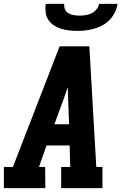

<svg xmlns="http://www.w3.org/2000/svg" viewBox="-21 -975 641 995"><path d="M-1 0V-110H46L288 -735H442L478 -110H510V0H296V-110H343L340 -221H220L181 -110H213L214 0ZM261 -331H337L331 -490Q331 -498 331 -506Q331 -514 330 -522Q327 -514 324 -506Q321 -498 319 -490ZM379 -815Q357 -815 335.5 -817.5Q314 -820 294 -826.5Q274 -833 257 -844.5Q240 -856 229 -873Q218 -890 215.5 -911.5Q213 -933 216 -955H312Q310 -940 316 -926.5Q322 -913 334.5 -906Q347 -899 362 -896.5Q377 -894 392 -894Q407 -894 423 -896.5Q439 -899 453.5 -906Q468 -913 479 -926.5Q490 -940 492 -955H588Q585 -933 574.5 -911.5Q564 -890 548 -873Q532 -856 511 -844.5Q490 -833 468 -826.5Q446 -820 423.5 -817.5Q401 -815 379 -815Z"/></svg>

Font: Iosevka Etoile Extrabold
Style: Italic
Weight: 800
Italic angle: -9°
Designer: Belleve Invis
Foundry: Belleve Invis
Version: Version 22.1.2; ttfautohint (v1.8.4)